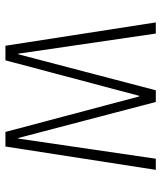

<svg xmlns="http://www.w3.org/2000/svg" viewBox="38 -646 607 724"><g transform="rotate(90 342.0 -283.5)"><path d="M207 0H152L64 -567H106L182 -48H184L320 -567H364L500 -48H502L578 -567H620L532 0H477L343 -505H341Z"/></g></svg>

Font: Anuphan ExtraLight
Style: Regular
Weight: 200
Designer: Cadson Demak
Version: Version 3.001